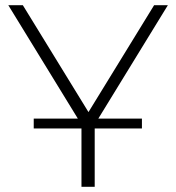

<svg xmlns="http://www.w3.org/2000/svg" viewBox="-20 -720 679 740"><path d="M294 0V-225H110V-263H280L12 -700H68L321 -288L574 -700H627L359 -263H527V-225H345V0Z"/></svg>

Font: Montserrat Z Light
Style: Regular
Weight: 300
Designer: Julieta Ulanovsky
Foundry: Julieta Ulanovsky
Version: Version 8.000